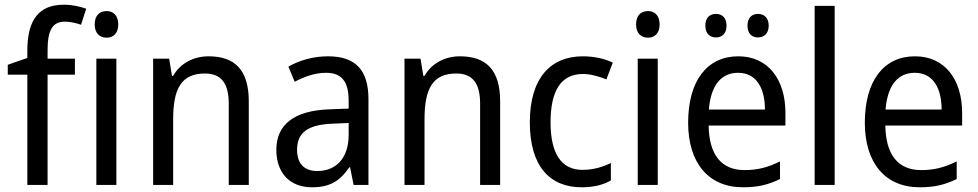

<svg xmlns="http://www.w3.org/2000/svg" viewBox="-20 -785 4150 815"><path d="M298 -468V-536H182V-572C182 -659 204 -693 255 -693C279 -693 304 -687 324 -680L346 -748C320 -757 288 -765 251 -765C147 -765 96 -703 96 -570V-539L13 -510V-468H96V0H182V-468Z M433 -738C403 -738 382 -720 382 -681C382 -644 403 -625 433 -625C461 -625 482 -644 482 -681C482 -719 461 -738 433 -738ZM474 -536H389V0H474Z M865 -546C804 -546 746 -518 715 -463H710L698 -536H630V0H715V-278C715 -408 749 -473 850 -473C920 -473 951 -430 951 -345V0H1036V-355C1036 -487 978 -546 865 -546Z M1372 -546C1308 -546 1249 -528 1204 -502L1231 -438C1273 -460 1317 -476 1364 -476C1427 -476 1460 -443 1460 -357V-324L1380 -321C1228 -316 1153 -256 1153 -149C1153 -49 1212 10 1304 10C1381 10 1423 -17 1463 -75H1466L1481 0H1544V-364C1544 -486 1491 -546 1372 -546ZM1392 -260 1460 -263V-213C1460 -111 1404 -59 1327 -59C1275 -59 1241 -87 1241 -149C1241 -218 1281 -256 1392 -260Z M1932 -546C1871 -546 1813 -518 1782 -463H1777L1765 -536H1697V0H1782V-278C1782 -408 1816 -473 1917 -473C1987 -473 2018 -430 2018 -345V0H2103V-355C2103 -487 2045 -546 1932 -546Z M2449 10C2499 10 2540 0 2573 -19V-93C2538 -76 2499 -64 2452 -64C2362 -64 2317 -134 2317 -266C2317 -401 2362 -471 2455 -471C2486 -471 2525 -460 2554 -448L2581 -519C2550 -535 2503 -546 2454 -546C2318 -546 2229 -455 2229 -265C2229 -78 2315 10 2449 10Z M2731 -738C2701 -738 2680 -720 2680 -681C2680 -644 2701 -625 2731 -625C2759 -625 2780 -644 2780 -681C2780 -719 2759 -738 2731 -738ZM2772 -536H2687V0H2772Z M2974 -676C2974 -642 2994 -626 3019 -626C3044 -626 3064 -642 3064 -676C3064 -711 3044 -726 3019 -726C2994 -726 2974 -711 2974 -676ZM3153 -676C3153 -642 3172 -626 3197 -626C3222 -626 3243 -642 3243 -676C3243 -711 3222 -726 3197 -726C3173 -726 3153 -711 3153 -676ZM3114 -546C2982 -546 2901 -443 2901 -264C2901 -94 2987 10 3134 10C3197 10 3242 -1 3291 -25V-100C3241 -75 3197 -63 3140 -63C3043 -63 2990 -127 2988 -252H3314V-306C3314 -447 3241 -546 3114 -546ZM3113 -476C3192 -476 3227 -409 3227 -320H2989C2997 -421 3040 -476 3113 -476Z M3523 0V-760H3438V0Z M3864 -546C3732 -546 3651 -443 3651 -264C3651 -94 3737 10 3884 10C3947 10 3992 -1 4041 -25V-100C3991 -75 3947 -63 3890 -63C3793 -63 3740 -127 3738 -252H4064V-306C4064 -447 3991 -546 3864 -546ZM3863 -476C3942 -476 3977 -409 3977 -320H3739C3747 -421 3790 -476 3863 -476Z"/></svg>

Font: Noto Sans Khmer UI SemiCondensed
Style: Regular
Weight: 400
Width: 4
Designer: Danh Hong and the Monotype Design Team
Foundry: Monotype Imaging Inc.
Version: Version 2.002